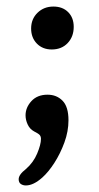

<svg xmlns="http://www.w3.org/2000/svg" viewBox="-20 -411 303 586"><path d="M138 -260Q110 -260 92.5 -278Q75 -296 75 -324Q75 -353 94.5 -372Q114 -391 143 -391Q171 -391 188 -374Q205 -357 205 -329Q205 -299 186.5 -279.5Q168 -260 138 -260ZM59 155Q50 155 43.5 150.5Q37 146 37 136Q37 122 59 105Q82 85 93.5 57.5Q105 30 105 13Q105 6 101.5 1.5Q98 -3 84 -10Q71 -17 64.5 -31Q58 -45 58 -59Q58 -83 76 -102.5Q94 -122 125 -122Q153 -122 171 -103.5Q189 -85 189 -44Q189 -10 176.5 24Q164 58 146 86Q128 114 109 131Q82 155 59 155Z"/></svg>

Font: Akaya Kanadaka
Style: Regular
Weight: 400
Designer: Vaishnavi Murthy Yerkadithaya, Juan Luis Blanco Aristondo
Version: Version 1.002; ttfautohint (v1.8.3)